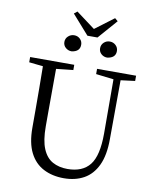

<svg xmlns="http://www.w3.org/2000/svg" viewBox="-112 -1161 1016 1260"><g transform="rotate(10 396.0 -530.5)"><path d="M488 -866Q488 -889 504.5 -904.5Q521 -920 544 -920Q567 -920 583.5 -904.5Q600 -889 600 -866Q600 -820 544 -813Q521 -813 504.5 -828Q488 -843 488 -866ZM459 -932H392L279 -1060L300 -1077L426 -983L551 -1077L571 -1060ZM307 -813Q284 -813 267 -828Q250 -843 250 -866Q250 -889 267 -904.5Q284 -920 307 -920Q330 -920 346 -904.5Q362 -889 362 -866Q362 -820 307 -813ZM752 -729V-694L657 -682L655 -290Q655 -182 623 -114.5Q591 -47 534 -15.5Q477 16 401 16Q324 16 265 -14.5Q206 -45 173.5 -109Q141 -173 141 -275V-391Q141 -538 139 -684L46 -694V-729H340V-694L227 -682Q226 -540 226 -391V-299Q226 -205 249 -150Q272 -95 314.5 -71.5Q357 -48 414 -48Q514 -48 562.5 -109.5Q611 -171 611 -318L610 -680L492 -694V-729Z"/></g></svg>

Font: Han-Nom Khai
Style: Regular
Weight: 400
Version: Version 1.200;June 22, 2023;FontCreator 14.0.0.2814 64-bit